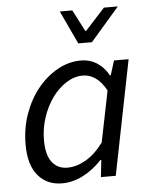

<svg xmlns="http://www.w3.org/2000/svg" viewBox="-52 -756 641 811"><g transform="rotate(-5 268.5 -350.0)"><path d="M39 -164Q39 -234 61 -295Q83 -356 120 -401Q157 -446 204 -472Q251 -498 302 -498Q341 -498 371.5 -478Q402 -458 419 -425H423L442 -486H504L407 0H344L352 -72H348Q313 -34 269 -11Q225 12 179 12Q115 12 77 -33Q39 -78 39 -164ZM207 -52Q245 -52 284.5 -74.5Q324 -97 360 -145L404 -362Q383 -400 358 -417Q333 -434 305 -434Q269 -434 235 -412.5Q201 -391 175 -355Q149 -319 133.5 -272.5Q118 -226 118 -176Q118 -113 142 -82.5Q166 -52 207 -52ZM356 -571H298L232 -712H285L332 -621H336L419 -712H478Z"/></g></svg>

Font: mr_Source Sans Pro
Style: Italic
Weight: 400
Italic angle: -11°
Designer: Paul D. Hunt
Foundry: Adobe Systems Incorporated
Version: Version 1.036;July 10, 2024;FontCreator 11.5.0.2430 64-bit